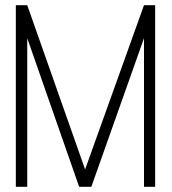

<svg xmlns="http://www.w3.org/2000/svg" viewBox="-20 -720 661 740"><path d="M85 -700H41V0H85V-573L285 0H332L535 -573V0H578V-700H535L308 -67Z"/></svg>

Font: Advent Pro Light
Style: Regular
Weight: 300
Version: Version 3.000